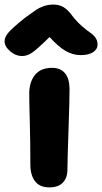

<svg xmlns="http://www.w3.org/2000/svg" viewBox="-63 -789 447 840"><path d="M34.2 -543.9Q5.4 -543.9 -18.8 -564.9Q-43 -585.9 -43 -608.9Q-43 -625.5 -27.3 -645Q-11.7 -664.6 44.9 -710Q81.1 -736.8 94.7 -745.8Q108.4 -754.9 127.9 -762Q147.5 -769 170.9 -769Q196.3 -769 215.6 -757.3Q234.9 -745.6 252.9 -720.2Q272.5 -694.8 295.2 -675Q317.9 -655.3 331.5 -646.2Q345.2 -637.2 354.5 -624.3Q363.8 -611.3 363.8 -594.2Q363.8 -573.2 344 -560.5Q324.2 -547.9 290 -547.9Q256.8 -547.9 225.6 -565.2Q194.3 -582.5 153.8 -627Q97.7 -571.8 76.4 -557.9Q55.2 -543.9 34.2 -543.9ZM152.8 30.8Q110.4 30.8 90.1 3.7Q69.8 -23.4 69.8 -68.8Q69.8 -165.5 67.4 -255.9Q64.9 -346.2 64.9 -378.9Q64.9 -429.7 89.8 -460.9Q114.7 -492.2 165 -492.2Q201.2 -492.2 220.9 -469.2Q240.7 -446.3 241.2 -400.9Q241.7 -365.2 236.8 -222.4Q231.9 -79.6 231.9 -46.9Q231.9 -11.2 212.2 9.8Q192.4 30.8 152.8 30.8Z"/></svg>

Font: Shantell Sans Bouncy
Style: Bold
Weight: 700
Designer: Stephen Nixon, Anya Danilova, Shantell Martin
Foundry: Arrow Type
Version: Version 1.006;[9816181b4]